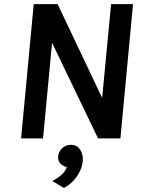

<svg xmlns="http://www.w3.org/2000/svg" viewBox="-20 -669 685 928"><path d="M82 0 143 -649H258.5L490.5 -160.5L470.5 -162L517 -649H623L562 0H454L213.5 -500L235 -498.5L188 0ZM289 239.5 233 206Q257 193.5 276 177Q295 160.5 303 138.5Q284 134.5 271.5 121.2Q259 108 261 86Q263.5 63 280.8 47Q298 31 322.5 31Q353 31 368 55.5Q383 80 380 112.5Q376 148 352 183.2Q328 218.5 289 239.5Z"/></svg>

Font: Karla
Style: Bold Italic
Weight: 700
Italic angle: -8°
Designer: Jonathan Pinhorn
Version: Version 2.004;gftools[0.9.33]